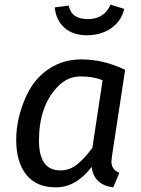

<svg xmlns="http://www.w3.org/2000/svg" viewBox="-20 -795 609 827"><path d="M226.6 -419.9Q147.9 -336.9 147.9 -189Q147.9 -61 240.2 -61Q279.3 -61 311 -85.9Q342.8 -110.8 377.9 -158.2L421.9 -449.2Q382.8 -465.8 326.4 -465.8Q270 -465.8 226.6 -419.9ZM331.1 -539.1Q426.3 -539.1 519 -494.1L461.9 -120.1Q460 -104 460 -99.1Q460 -64 494.1 -50.8L467.8 12.2Q383.8 1 375 -76.2Q307.1 11.7 221.9 12Q136.7 12.2 93.3 -42.5Q49.8 -97.2 49.8 -191.9Q49.8 -286.6 93.3 -381.6Q136.7 -476.6 223.6 -516.6Q272.5 -539.1 331.1 -539.1ZM215.8 -763.2 275.9 -771Q287.1 -712.9 358.2 -712.9Q429.2 -712.9 456.1 -774.9L515.1 -756.8Q502 -702.6 458 -672.9Q414.1 -643.1 354 -643.1Q293.9 -643.1 257.6 -675.5Q221.2 -708 215.8 -763.2Z"/></svg>

Font: FiraSans-Italic
Style: Italic
Weight: 400
Italic angle: -8°
Designer: Carrois Corporate & Edenspiekermann AG
Foundry: Carrois Corporate GbR & Edenspiekermann AG
Version: Version 3.106;PS 003.106;hotconv 1.0.70;makeotf.lib2.5.58329